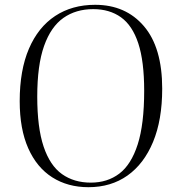

<svg xmlns="http://www.w3.org/2000/svg" viewBox="-20 -765 735 799"><path d="M62 -344Q62 -473 100.5 -562.5Q139 -652 209.5 -698.5Q280 -745 376 -745Q503 -745 579 -656Q655 -567 655 -396Q655 -266 617 -174.5Q579 -83 510.5 -34.5Q442 14 348 14Q262 14 197.5 -27Q133 -68 97.5 -148Q62 -228 62 -344ZM135 -363Q135 -234 161.5 -155Q188 -76 238 -40.5Q288 -5 358 -5Q427 -5 476.5 -42.5Q526 -80 553 -164Q580 -248 580 -387Q580 -510 555.5 -584.5Q531 -659 483.5 -693Q436 -727 368 -727Q296 -727 244 -690.5Q192 -654 163.5 -574Q135 -494 135 -363Z"/></svg>

Font: Literata 72pt Light
Style: Italic
Weight: 300
Italic angle: -2°
Designer: Latin by Veronika Burian and Jose Scaglione. Greek by Irene Vlachou. Cyrillic by Vera Evstafieva
Foundry: TypeTogether
Version: Version 3.002